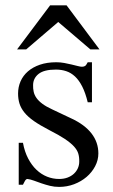

<svg xmlns="http://www.w3.org/2000/svg" viewBox="-20 -697 430 731"><path d="M354.5 -112.8Q354.5 -87.4 342.3 -64.2Q330.1 -41 309.6 -23.4Q289.1 -5.9 262 4.4Q234.9 14.6 205.1 14.6Q187 14.6 170.2 10.5Q153.3 6.3 137.9 1Q122.6 -4.4 109.1 -9.3Q95.7 -14.2 84.5 -15.6Q79.1 -15.6 74.7 -7.8Q70.3 0 67.4 6.3H51.3V-153.3H67.4Q73.7 -119.1 87.2 -93.5Q100.6 -67.9 118.9 -50.5Q137.2 -33.2 159.2 -24.4Q181.2 -15.6 205.1 -15.6Q223.1 -15.6 237.3 -21Q251.5 -26.4 261.2 -35.4Q271 -44.4 276.4 -56.4Q281.7 -68.4 281.7 -81.5Q282.2 -98.1 278.1 -112.1Q273.9 -126 261.7 -139.4Q249.5 -152.8 227.3 -167.7Q205.1 -182.6 168.5 -201.2Q132.8 -219.7 109.6 -235.8Q86.4 -252 73 -268.6Q59.6 -285.2 54.2 -302.7Q48.8 -320.3 48.8 -340.8Q48.8 -365.7 58.3 -387.5Q67.9 -409.2 86.4 -425.3Q105 -441.4 132.1 -450.7Q159.2 -460 194.3 -460Q209.5 -460 224.4 -457.3Q239.3 -454.6 252.4 -451.4Q265.6 -448.2 275.9 -445.6Q286.1 -442.9 292 -442.9Q298.8 -442.9 303.5 -445.6Q308.1 -448.2 314 -460H330.1V-307.6H314Q305.2 -343.8 293 -367.7Q280.8 -391.6 265.6 -405.8Q250.5 -419.9 232.2 -426Q213.9 -432.1 192.9 -432.1Q147.9 -432.1 127.2 -415.8Q106.4 -399.4 106 -373.5Q105.5 -360.4 108.2 -347.9Q110.8 -335.4 118.9 -324Q127 -312.5 141.4 -301.8Q155.8 -291 179.2 -280.3L251.5 -246.1Q302.2 -222.7 328.4 -189Q354.5 -155.3 354.5 -112.8ZM324.2 -508.8 201.7 -613.3 79.6 -508.8H44.9L170.9 -676.8H233.4L358.9 -508.8Z"/></svg>

Font: Doulos SIL Viet
Style: Regular
Weight: 400
Designer: Walt Agee, Victor Gaultney, Peter Martin, Debbi Hosken, Becca Hirsbrunner
Foundry: SIL International
Version: Version 5.000